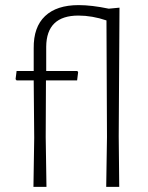

<svg xmlns="http://www.w3.org/2000/svg" viewBox="-20 -732 581 752"><path d="M283 -454 286 -449 282 -417H160L159 -195L162 0H111L114 -192L112 -417H45L41 -422L45 -454H112V-543Q111 -626 156.5 -669Q202 -712 288 -712Q339 -712 406 -698L448 -702L445 -198L447 0H396L399 -195L397 -652Q341 -671 287 -671Q162 -671 161 -549V-454Z"/></svg>

Font: Alegreya Sans Light
Style: Regular
Weight: 300
Designer: Juan Pablo del Peral
Foundry: Huerta Tipografica
Version: Version 2.007